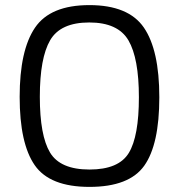

<svg xmlns="http://www.w3.org/2000/svg" viewBox="-20 -722 700 752"><path d="M136 -343Q136 -191 176 -124.5Q216 -58 330.5 -58Q445 -58 484.5 -123Q524 -188 524 -341Q524 -494 483 -564Q442 -634 329.5 -634Q217 -634 176.5 -564.5Q136 -495 136 -343ZM604 -341Q604 -156 545 -73Q486 10 330.5 10Q175 10 116 -75Q57 -160 57 -342.5Q57 -525 117 -613.5Q177 -702 330 -702Q483 -702 543.5 -614Q604 -526 604 -341Z"/></svg>

Font: Titillium Web[RUS by Daymarius]
Style: Regular
Weight: 400
Designer: Cyrillization by Daymarius
Foundry: Cyrillization by Daymarius
Version: Version 1.002 September 11, 2018